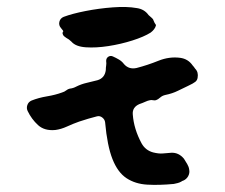

<svg xmlns="http://www.w3.org/2000/svg" viewBox="-20 -531 641 548"><path d="M425 -458Q422 -447 410 -438Q391 -426 358 -415.5Q325 -405 289.5 -399.5Q254 -394 225 -396Q196 -398 184 -412Q177 -419 169 -423Q166 -425 163 -427.5Q160 -430 159 -434Q158 -436 159 -439Q160 -442 161 -441Q160 -444 158 -446Q156 -448 154 -451Q147 -459 149.5 -469Q152 -479 162 -483Q186 -492 224 -499.5Q262 -507 302 -510Q342 -513 370 -508Q392 -505 404 -488Q408 -484 412.5 -480.5Q417 -477 418 -473Q421 -465 425 -460ZM544 -309Q543 -302 537.5 -297.5Q532 -293 517 -286Q504 -280 488 -272Q472 -264 452 -260Q443 -258 437 -252.5Q431 -247 425 -245Q421 -244 416.5 -245Q412 -246 408 -245Q402 -244 394.5 -240.5Q387 -237 378 -234Q357 -225 359 -204Q362 -163 384 -122Q395 -102 417 -96Q433 -92 444.5 -93Q456 -94 469 -95Q490 -96 505 -78Q510 -70 514.5 -62.5Q519 -55 520 -47Q522 -37 517 -28Q512 -19 502 -15Q500 -15 498 -13Q493 -10 487 -8.5Q481 -7 476 -6Q434 -2 400 -4Q366 -6 341 -22.5Q316 -39 301 -77Q286 -115 280 -182Q279 -190 272 -195.5Q265 -201 257 -199Q233 -193 206 -184Q189 -178 171.5 -170Q154 -162 138 -160Q107 -157 88.5 -174Q70 -191 59 -214Q55 -222 58 -231Q61 -240 70 -244Q90 -252 114 -256Q138 -260 157 -267Q164 -269 169 -273Q174 -277 179 -278Q189 -279 198 -284Q212 -291 227.5 -294.5Q243 -298 258 -302Q279 -308 282 -331Q282 -338 283 -344Q284 -350 283 -357Q283 -365 289 -369Q295 -373 302 -370Q311 -366 319.5 -361Q328 -356 334 -348Q348 -332 370 -337Q401 -345 432 -357.5Q463 -370 494 -366Q517 -363 530 -344Q533 -341 537 -335Q547 -325 544 -309Z"/></svg>

Font: Slackside One
Style: Regular
Weight: 400
Version: Version 1.000